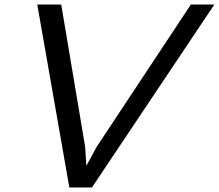

<svg xmlns="http://www.w3.org/2000/svg" viewBox="-20 -830 969 850"><path d="M825 -810H929L387 0H287L145 -810H251L357 -180L362 -99H364L408 -180Z"/></svg>

Font: Sinkin Sans 400 Italic
Style: Italic
Weight: 400
Italic angle: -112°
Designer: Keith Bates
Foundry: K-Type
Version: Sinkin Sans (version 1.0)  by Keith Bates   •   © 2014   www